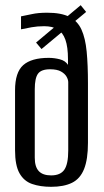

<svg xmlns="http://www.w3.org/2000/svg" viewBox="-20 -712 401 740"><path d="M177 8Q135 8 103.5 -3Q72 -14 55 -44.5Q38 -75 38 -133V-364Q38 -433 69.5 -461Q101 -489 168 -489Q189 -489 210.5 -483.5Q232 -478 242 -462V-484Q242 -531 232 -559Q222 -587 202 -599Q182 -611 150 -611Q124 -611 102 -607Q80 -603 61 -599V-649Q78 -652 102.5 -657.5Q127 -663 162 -663Q216 -663 247.5 -647Q279 -631 294 -598Q309 -565 314 -513.5Q319 -462 319 -390V-161Q319 -98 304 -60.5Q289 -23 257.5 -7.5Q226 8 177 8ZM177 -36Q213 -36 228 -58Q243 -80 243 -132V-395Q243 -405 236.5 -416.5Q230 -428 215 -436.5Q200 -445 173 -445Q139 -445 126.5 -428Q114 -411 114 -368V-104Q114 -69 129.5 -52.5Q145 -36 177 -36ZM140 -523 119 -548 291 -692 312 -666Z"/></svg>

Font: Alumni Sans Medium
Style: Regular
Weight: 500
Designer: Robert E. Leuschke
Foundry: Robert E. Leuschke
Version: Version 1.018